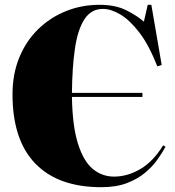

<svg xmlns="http://www.w3.org/2000/svg" viewBox="-20 -764 729 798"><path d="M401 14Q222 14 127 -84Q32 -182 32 -372Q32 -456 60 -524.5Q88 -593 138 -642Q188 -691 253.5 -717.5Q319 -744 393 -744Q459 -744 503.5 -722Q548 -700 578 -674L594 -744H609L652 -494L634 -488Q599 -577 559 -629Q519 -681 480 -704Q441 -727 408 -727Q359 -727 331 -684Q303 -641 291.5 -562.5Q280 -484 279 -378H572V-361H279Q281 -240 304 -167Q327 -94 365.5 -62Q404 -30 454 -30Q510 -30 563.5 -61.5Q617 -93 658 -160L668 -154Q655 -130 634.5 -101Q614 -72 583 -46Q552 -20 507.5 -3Q463 14 401 14Z"/></svg>

Font: Literata 72pt Black
Style: Regular
Weight: 900
Designer: Latin by Veronika Burian and Jose Scaglione. Greek by Irene Vlachou. Cyrillic by Vera Evstafieva.
Foundry: TypeTogether
Version: Version 3.002